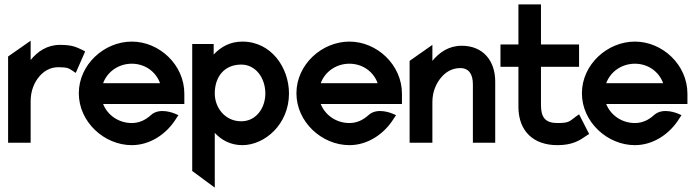

<svg xmlns="http://www.w3.org/2000/svg" viewBox="-20 -652 3178 877"><path d="M120 0V-190C120 -238 137 -276 159 -302C179 -326 208 -345 246 -345C289 -345 294 -340 311 -329L326 -319L369 -417L356 -424C329 -436 313 -447 254 -447C195 -447 152 -417 120 -378V-466L17 -394V0Z M582 11C664 11 740 -38 785 -111L795 -126L779 -133C778 -133 710 -164 669 -126C645 -104 616 -90 582 -90C522 -90 471 -126 451 -177H822V-224C822 -356 708 -462 582 -462C456 -462 340 -357 340 -226C340 -95 456 11 582 11ZM582 -361C642 -361 692 -325 711 -272H451C470 -324 521 -361 582 -361Z M961 205V-45C991 -13 1032 11 1087 11C1189 11 1300 -84 1300 -225C1300 -342 1220 -462 1087 -462C1031 -462 989 -438 956 -403V-451H858V129ZM1082 -357C1148 -357 1192 -296 1192 -225C1192 -160 1151 -98 1082 -98C1007 -98 961 -161 961 -225C961 -303 1006 -357 1082 -357Z M1576 11C1658 11 1734 -38 1779 -111L1789 -126L1773 -133C1772 -133 1704 -164 1663 -126C1639 -104 1610 -90 1576 -90C1516 -90 1465 -126 1445 -177H1816V-224C1816 -356 1702 -462 1576 -462C1450 -462 1334 -357 1334 -226C1334 -95 1450 11 1576 11ZM1576 -361C1636 -361 1686 -325 1705 -272H1445C1464 -324 1515 -361 1576 -361Z M1955 0V-186C1955 -234 1973 -272 1995 -298C2015 -322 2044 -341 2082 -341C2122 -341 2140 -313 2140 -267V0H2242V-280C2242 -374 2187 -443 2089 -443C2030 -443 1987 -413 1955 -374V-447L1851 -374V0Z M2348 -347V-160C2350 -52 2417 11 2526 11C2595 11 2627 -10 2660 -33L2671 -40L2625 -130L2611 -120C2581 -98 2581 -90 2526 -90C2472 -90 2451 -115 2451 -171V-347H2625V-449H2451V-632H2348V-449H2266V-347Z M2880 11C2962 11 3038 -38 3083 -111L3093 -126L3077 -133C3076 -133 3008 -164 2967 -126C2943 -104 2914 -90 2880 -90C2820 -90 2769 -126 2749 -177H3120V-224C3120 -356 3006 -462 2880 -462C2754 -462 2638 -357 2638 -226C2638 -95 2754 11 2880 11ZM2880 -361C2940 -361 2990 -325 3009 -272H2749C2768 -324 2819 -361 2880 -361Z"/></svg>

Font: Charger Pro
Style: BlkNar
Weight: 900
Designer: Jasper
Foundry: Cannot Into Space Fonts
Version: Version 1.09